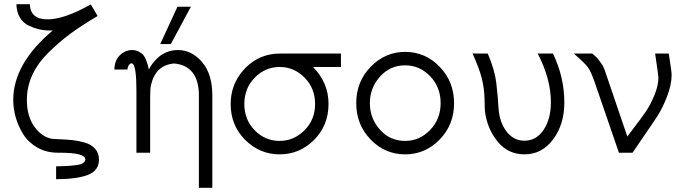

<svg xmlns="http://www.w3.org/2000/svg" viewBox="-20 -727 3247 914"><path d="M43 -251Q43 -423.8 231 -582H206.1Q184.1 -583 163.6 -587.9Q143.1 -592.8 116.9 -605Q90.8 -617.2 75 -643.1Q59.1 -668.9 58.1 -707H122.1Q124 -635.3 206.1 -634.8Q286.1 -634.8 412.1 -706.1L444.8 -650.9Q368.7 -606 314.9 -566.4Q261.2 -526.9 210.7 -476.8Q160.2 -426.8 134 -370.4Q107.9 -314 107.9 -251Q107.9 -173.8 143.6 -124Q179.2 -74.2 229 -65.9Q234.9 -64.9 264.9 -64Q294.9 -63 323.5 -60.1Q352.1 -57.1 382.6 -48.6Q413.1 -40 432.1 -19.5Q451.2 1 451.2 32.2Q451.2 85.4 398.2 105.7Q345.2 126 247.1 126V64.9H248Q345.2 63 368.2 53.2Q386.2 44.4 386.2 32.2Q386.2 0 267.1 0H256.8Q200.7 0 158 -24.4Q115.2 -48.8 91.1 -87.4Q66.9 -126 54.9 -168Q43 -210 43 -251Z M524.4 -396Q525.4 -439.9 551 -464.4Q576.7 -488.8 608.4 -488.8Q626.5 -488.8 641.1 -481Q655.8 -473.1 663.1 -464.1Q670.4 -455.1 676.5 -438.5Q682.6 -421.9 684.1 -416Q685.5 -410.2 688.5 -396Q695.3 -409.2 704.3 -422.1Q713.4 -435.1 730.5 -451.4Q747.6 -467.8 772.5 -478.3Q797.4 -488.8 826.7 -488.8Q892.6 -488.8 941.7 -431.9Q990.7 -375 990.7 -272.9V167H926.8V-272Q926.8 -413.1 809.6 -424.8Q720.7 -418 698.7 -321.8Q694.8 -305.7 694.8 -263.2V0H629.4V-296.9Q629.4 -404.8 612.8 -422.9L608.4 -424.8L604.5 -425.8Q589.4 -420.9 586.4 -396ZM742.7 -517.1 824.7 -694.8H888.7L793 -517.1Z M1078.1 -231.9Q1078.1 -322.8 1136.7 -390.9Q1195.3 -459 1281.2 -470.2Q1296.4 -472.2 1326.2 -472.2H1603V-408.2H1470.2Q1544.4 -332 1543.9 -231.9Q1543.9 -129.9 1475.1 -61Q1406.2 7.8 1311.3 7.8Q1216.3 7.8 1147.2 -61Q1078.1 -129.9 1078.1 -231.9ZM1311 -56.2Q1378.9 -56.2 1429.4 -106.7Q1480 -157.2 1480 -232.2Q1480 -307.1 1429.7 -357.7Q1379.4 -408.2 1311.3 -408.2Q1243.2 -408.2 1193.1 -357.7Q1143.1 -307.1 1143.1 -232.2Q1143.1 -157.2 1192.6 -106.7Q1242.2 -56.2 1311 -56.2Z M1675.8 -235.8Q1675.8 -338.9 1744.9 -409.4Q1814 -480 1908.7 -480Q2004.9 -480 2073.2 -408.9Q2141.6 -337.9 2141.6 -235.8Q2141.6 -132.8 2072.8 -62.5Q2003.9 7.8 1908.7 7.8Q1812.5 7.8 1744.1 -63Q1675.8 -133.8 1675.8 -235.8ZM1908.7 -56.2Q1977.5 -56.2 2027.6 -108.2Q2077.6 -160.2 2077.6 -236.1Q2077.6 -312 2027.8 -364Q1978 -416 1908.7 -416Q1836.9 -416 1788.8 -362.1Q1740.7 -308.1 1740.7 -236.1Q1740.7 -164.1 1788.3 -110.1Q1835.9 -56.2 1908.7 -56.2Z M2229.5 -472.2H2301.8Q2335 -396 2342.8 -329.6Q2350.6 -263.2 2353 -214.6Q2355.5 -166 2374.5 -127.9Q2410.6 -57.1 2476.6 -57.1Q2532.7 -57.1 2567.6 -108.6Q2602.5 -160.2 2602.5 -240.2Q2602.5 -351.1 2539.6 -472.2H2612.3Q2666.5 -359.4 2666.5 -238.8Q2666.5 -135.7 2613.5 -64Q2560.5 7.8 2476.6 7.8Q2398.4 7.8 2348.9 -53Q2299.3 -113.8 2288.6 -196.8Q2287.6 -204.6 2286.6 -254.9Q2285.6 -305.2 2273.7 -353.3Q2261.7 -401.4 2229.5 -472.2Z M2711.4 -472.2H2799.3Q2810.5 -463.4 2819.1 -454.6Q2827.6 -445.8 2834 -436.3Q2840.3 -426.8 2844.5 -421.9Q2848.6 -417 2853 -406.5Q2857.4 -396 2858.4 -394Q2859.4 -392.1 2863.3 -379.9L2867.2 -368.2L2966.3 -77.1Q2973.1 -86.9 3005.4 -128.9Q3037.6 -170.9 3057.1 -200Q3076.7 -229 3095.5 -274.4Q3114.3 -319.8 3114.3 -357.9Q3114.3 -367.7 3098.6 -472.2H3163.6Q3177.7 -384.3 3177.2 -370.1Q3177.2 -324.2 3155.8 -268.6Q3134.3 -212.9 3110.8 -176.5Q3087.4 -140.1 3046.4 -81.1Q3005.4 -22 2991.2 0H2926.3L2810.5 -336.9Q2793.5 -385.7 2779.1 -406Q2764.6 -426.3 2711.4 -472.2Z"/></svg>

Font: CMU Bright
Style: Roman
Weight: 500
Version: Version 0.7.0